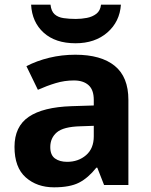

<svg xmlns="http://www.w3.org/2000/svg" viewBox="-20 -791 644 821"><path d="M302 -557Q412 -557 470.5 -509.5Q529 -462 529 -364V0H425L396 -74H392Q357 -30 318 -10Q279 10 211 10Q138 10 90 -32.5Q42 -75 42 -163Q42 -250 103 -291.5Q164 -333 286 -337L381 -340V-364Q381 -407 358.5 -427Q336 -447 296 -447Q256 -447 218 -435.5Q180 -424 142 -407L93 -508Q137 -531 190.5 -544Q244 -557 302 -557ZM381 -253 323 -251Q251 -249 223 -225Q195 -201 195 -162Q195 -128 215 -113.5Q235 -99 267 -99Q315 -99 348 -127.5Q381 -156 381 -208ZM497 -771Q492 -698 439 -652Q386 -606 303 -606Q217 -606 167 -651Q117 -696 113 -771H196Q199 -743 213.5 -730Q228 -717 252 -713.5Q276 -710 304 -710Q328 -710 351.5 -714.5Q375 -719 392 -732Q409 -745 412 -771Z"/></svg>

Font: Noto Sans IKEA
Style: Bold
Weight: 600
Designer: Monotype Design Team
Foundry: Monotype Imaging Inc.
Version: Version 2.001